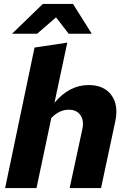

<svg xmlns="http://www.w3.org/2000/svg" viewBox="-20 -953 646 973"><path d="M6 0 155 -712 321 -737 256 -432Q331 -522 429 -522Q507 -522 544.5 -471Q582 -420 564 -337L492 0H333L397 -297Q407 -341 388 -369Q369 -397 328 -397Q281 -397 240 -355L165 0ZM41 -782 197 -933H350L445 -782H328L264 -865L168 -782Z"/></svg>

Font: Red Hat Text
Style: Bold Italic
Weight: 700
Italic angle: -12°
Designer: Pentagram, MCKL
Foundry: Pentagram, MCKL
Version: Version 1.023; ttfautohint (v1.8.3)